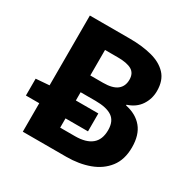

<svg xmlns="http://www.w3.org/2000/svg" viewBox="-148 -792 924 933"><g transform="rotate(30 313.5 -326.0)"><path d="M96.8 0V-651.8H322.1Q390.1 -651.8 444.8 -637.7Q499.4 -623.6 531.1 -589.9Q562.8 -556.2 562.8 -497.1Q562.8 -452.7 538.7 -416.5Q514.5 -380.4 467.6 -365.4V-361.4Q528.5 -348.8 561.5 -308.7Q594.6 -268.7 594.6 -199.1Q594.6 -130 560.4 -86Q526.3 -42 469 -21Q411.6 0 340.8 0ZM244.2 -400.7H315.4Q368.9 -400.7 394.2 -420.7Q419.4 -440.7 419.4 -477.7Q419.4 -513.9 393.5 -528.9Q367.6 -543.8 316.3 -543.8H244.2ZM244.2 -107.9H327.6Q388.6 -107.9 420.4 -134Q452.3 -160 452.3 -213.8Q452.3 -264.1 421.1 -285.4Q389.9 -306.6 327.6 -306.6H244.2ZM22 -159.8V-254.3L98.8 -260.3H370.3V-159.8Z"/></g></svg>

Font: Source Sans 3 VF
Style: Regular
Weight: 200
Designer: Paul D. Hunt
Foundry: Adobe
Version: Version 3.046;hotconv 1.0.118;makeotfexe 2.5.65603